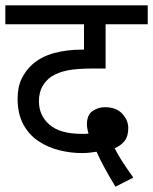

<svg xmlns="http://www.w3.org/2000/svg" viewBox="-20 -642 574 720"><path d="M413 58Q392 24 373 -11Q354 -46 342 -73Q330 -71 316 -69.5Q302 -68 287 -68Q245 -68 202.5 -78.5Q160 -89 124.5 -112.5Q89 -136 67.5 -175.5Q46 -215 46 -272Q46 -316 61.5 -347.5Q77 -379 102 -401Q135 -430 183 -443Q231 -456 290 -456H295V-551H0V-622H534V-551H376V-385H327Q269 -385 233.5 -378Q198 -371 173 -355Q151 -340 138.5 -317Q126 -294 126 -262Q126 -209 165.5 -174.5Q205 -140 287 -140Q293 -140 299 -140Q305 -140 312 -141Q306 -161 306 -176Q306 -211 327 -225.5Q348 -240 373 -240Q416 -240 438.5 -215.5Q461 -191 461 -162Q461 -130 446.5 -112.5Q432 -95 410 -86Q422 -62 438.5 -36.5Q455 -11 480 24Z"/></svg>

Font: Go Noto Kurrent-Regular
Style: Regular
Weight: 400
Designer: Monotype Design Team
Foundry: Monotype Imaging Inc.
Version: Version 2.012; ttfautohint (v1.8.4.7-5d5b)